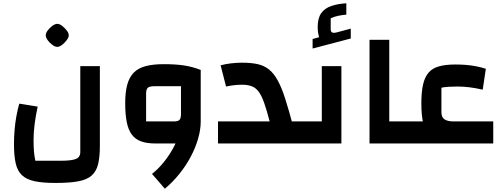

<svg xmlns="http://www.w3.org/2000/svg" viewBox="-20 -872 3061 1167"><path d="M317 240Q240 240 190.5 229.5Q141 219 113.5 193Q86 167 75.5 121Q65 75 65 4Q65 -38 68.5 -81Q72 -124 79.5 -165Q87 -206 97 -242L209 -224Q197 -169 190.5 -118Q184 -67 184 -20Q184 20 186.5 49.5Q189 79 195 105H352Q413 105 440.5 94.5Q468 84 468 52V-470H587V14Q587 81 576.5 125Q566 169 537.5 194.5Q509 220 456 230Q403 240 317 240ZM328 -587Q315 -587 298.5 -599Q282 -611 270 -627.5Q258 -644 258 -657Q258 -671 270 -687Q282 -703 298.5 -715Q315 -727 328 -727Q342 -727 357.5 -715Q373 -703 385.5 -687Q398 -671 398 -657Q398 -645 385.5 -628Q373 -611 357 -599Q341 -587 328 -587Z M923 0Q873 0 838 -12.5Q803 -25 781.5 -53.5Q760 -82 750.5 -129.5Q741 -177 741 -245Q741 -312 753.5 -357.5Q766 -403 793 -430.5Q820 -458 865 -470Q910 -482 975 -482Q1046 -482 1097 -474.5Q1148 -467 1200 -447V-134L1136 0ZM982 275 904 185Q942 155 974 115.5Q1006 76 1030 33Q1054 -10 1067 -52.5Q1080 -95 1080 -134H1200Q1200 -83 1183.5 -27Q1167 29 1138 83Q1109 137 1069 186.5Q1029 236 982 275ZM868 -134H1038Q1062 -134 1071 -143.5Q1080 -153 1080 -178V-348H920Q889 -348 878.5 -338.5Q868 -329 868 -302Z M1732 0V-134H1801V0ZM1305 0V-134H1619Q1601 -203 1585.5 -247Q1570 -291 1552 -315Q1534 -339 1509.5 -348Q1485 -357 1451 -357Q1427 -357 1401.5 -354Q1376 -351 1354 -346L1321 -475Q1350 -483 1384.5 -487Q1419 -491 1451 -491Q1505 -491 1544.5 -482.5Q1584 -474 1613.5 -451Q1643 -428 1667 -385Q1691 -342 1713 -273.5Q1735 -205 1762 -104V0ZM1801 0V-134Q1812 -134 1816.5 -115.5Q1821 -97 1821 -67Q1821 -36 1816.5 -18Q1812 0 1801 0Z M1801 0V-134H1999L1936 -71V-470H2055V0ZM1801 0Q1790 0 1785.5 -18Q1781 -36 1781 -67Q1781 -97 1785.5 -115.5Q1790 -134 1801 -134ZM1880 -577V-635L1920 -646Q1916 -658 1913.5 -672.5Q1911 -687 1911 -708Q1911 -762 1932.5 -792Q1954 -822 1993.5 -835.5Q2033 -849 2085 -852V-783Q2060 -781 2036 -776Q2012 -771 1990 -761V-695Q1990 -679 1999 -674.5Q2008 -670 2030 -676L2112 -698V-638Z M2226 0V-630H2346V-134H2431V0ZM2431 0V-134Q2441 -134 2446 -115.5Q2451 -97 2451 -67Q2451 -36 2446 -18Q2441 0 2431 0Z M2753 0Q2692 0 2651 -12.5Q2610 -25 2586 -52.5Q2562 -80 2551.5 -127Q2541 -174 2541 -243Q2541 -311 2551 -356.5Q2561 -402 2584 -429.5Q2607 -457 2647.5 -468.5Q2688 -480 2747 -480Q2781 -480 2812.5 -477.5Q2844 -475 2874.5 -469Q2905 -463 2933 -454L2914 -327Q2870 -337 2833.5 -341.5Q2797 -346 2760 -346Q2730 -346 2706 -344.5Q2682 -343 2663 -339V-193Q2662 -161 2680.5 -147.5Q2699 -134 2737 -134H2978V0ZM2431 0V-134H2668L2758 0ZM2431 0Q2420 0 2415.5 -18Q2411 -36 2411 -67Q2411 -97 2415.5 -115.5Q2420 -134 2431 -134Z"/></svg>

Font: Changa ExtraLight SemiBold
Style: Regular
Weight: 600
Version: Version 3.002; ttfautohint (v1.8.2)